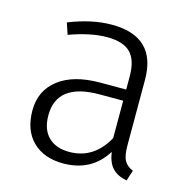

<svg xmlns="http://www.w3.org/2000/svg" viewBox="-86 -619 708 714"><g transform="rotate(15 268.0 -261.5)"><path d="M228 -36.1Q322.3 -36.1 373 -127.9V-272H282.2Q118.2 -272 118.2 -147.9Q118.2 -93.8 147.2 -64.9Q176.3 -36.1 228 -36.1ZM431.2 -368.2V-116.2Q431.2 -75.2 441.7 -57.1Q452.1 -39.1 475.1 -29.8L461.9 11.2Q425.8 4.4 406.5 -15.9Q387.2 -36.1 380.9 -77.1Q326.7 10.7 217.8 11.2Q142.6 11.2 99.4 -31.5Q56.2 -74.2 56.2 -150.4Q56.2 -226.6 113.5 -270.8Q170.9 -314.9 272.9 -314.9H373V-365.2Q373 -428.2 345 -456.5Q316.9 -484.9 254.4 -484.9Q191.9 -484.9 109.9 -455.1L95.2 -499Q183.1 -534.2 259.8 -534.2Q431.2 -534.2 431.2 -368.2Z"/></g></svg>

Font: FiraSans-Light
Style: Regular
Weight: 300
Designer: Carrois Corporate & Edenspiekermann AG
Foundry: Carrois Corporate GbR & Edenspiekermann AG
Version: Version 3.106;PS 003.106;hotconv 1.0.70;makeotf.lib2.5.58329